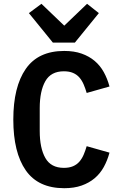

<svg xmlns="http://www.w3.org/2000/svg" viewBox="-20 -978 640 1010"><path d="M318 12Q181 12 115.5 -82Q50 -176 50 -349Q50 -521 115.5 -615.5Q181 -710 318 -710Q370 -710 409.5 -696Q449 -682 478 -657.5Q507 -633 526 -598.5Q545 -564 556 -523L436 -489Q429 -513 420 -534Q411 -555 397.5 -570.5Q384 -586 364 -594.5Q344 -603 316 -603Q248 -603 218.5 -551Q189 -499 189 -409V-289Q189 -199 218.5 -147Q248 -95 316 -95Q344 -95 364 -103.5Q384 -112 397.5 -127.5Q411 -143 420 -164Q429 -185 436 -209L556 -175Q545 -134 526 -99.5Q507 -65 478 -40.5Q449 -16 409.5 -2Q370 12 318 12ZM258 -754 132 -909 198 -958 318 -843 438 -958 500 -909 374 -754Z"/></svg>

Font: IBM Plex Mono SmBld
Style: Regular
Weight: 600
Monospace: yes
Designer: Mike Abbink, Paul van der Laan, Pieter van Rosmalen
Foundry: Bold Monday
Version: Version 2.3